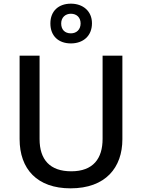

<svg xmlns="http://www.w3.org/2000/svg" viewBox="-20 -1018 776 1048"><path d="M367 -781C433 -781 482 -821 482 -891C482 -958 432 -998 367 -998C300 -998 255 -958 255 -890C255 -821 300 -781 367 -781ZM367 -836C333 -836 314 -857 314 -890C314 -923 337 -943 367 -943C398 -943 420 -923 420 -890C420 -857 398 -836 367 -836ZM648 -258V-714H540V-260C540 -153 489 -83 369 -83C253 -83 196 -146 196 -259V-714H87V-259C87 -95 183 10 365 10C557 10 648 -104 648 -258Z"/></svg>

Font: Noto Sans Cherokee Medium
Style: Regular
Weight: 500
Designer: Monotype Design Team
Foundry: Monotype Imaging Inc.
Version: Version 2.001